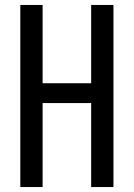

<svg xmlns="http://www.w3.org/2000/svg" viewBox="-20 -755 540 775"><path d="M62 0V-735H152V-419H348V-735H438V0H348V-339H152V0Z"/></svg>

Font: Iosevka Medium
Style: Regular
Weight: 500
Monospace: yes
Designer: Belleve Invis
Foundry: Belleve Invis
Version: Version 32.5.0; ttfautohint (v1.8.4)